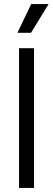

<svg xmlns="http://www.w3.org/2000/svg" viewBox="-20 -928 262 948"><path d="M74 0V-690H148V0ZM133 -766H66L134 -908H220Z"/></svg>

Font: Bricolage Grotesque 36pt Light
Style: Regular
Weight: 300
Designer: Mathieu Triay
Foundry: Atelier Triay
Version: Version 1.001;gftools[0.9.33.dev8+g029e19f]